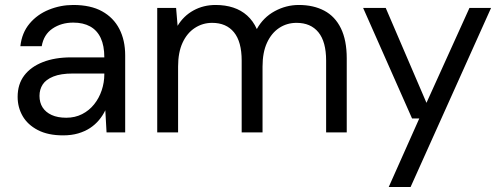

<svg xmlns="http://www.w3.org/2000/svg" viewBox="-20 -533 2017 773"><path d="M234 12Q173 12 132 -9.5Q91 -31 71 -66Q51 -101 51 -143Q51 -194 77.5 -229Q104 -264 152.5 -283Q201 -302 266 -302H400Q400 -349 385.5 -380Q371 -411 343 -426.5Q315 -442 275 -442Q227 -442 191.5 -418Q156 -394 148 -347H62Q68 -401 99 -438Q130 -475 177 -494Q224 -513 275 -513Q345 -513 391 -487.5Q437 -462 460.5 -416.5Q484 -371 484 -310V0H409L404 -89Q394 -68 378.5 -49.5Q363 -31 342.5 -17.5Q322 -4 295 4Q268 12 234 12ZM247 -59Q282 -59 310.5 -73.5Q339 -88 359 -113Q379 -138 389.5 -169.5Q400 -201 400 -234V-237H273Q225 -237 195 -225Q165 -213 152 -193Q139 -173 139 -147Q139 -120 151.5 -100.5Q164 -81 188 -70Q212 -59 247 -59Z M613 0V-501H689L695 -429Q719 -469 759 -491Q799 -513 848 -513Q887 -513 919 -502.5Q951 -492 975 -470.5Q999 -449 1014 -416Q1040 -463 1086 -488Q1132 -513 1183 -513Q1242 -513 1285.5 -490Q1329 -467 1352.5 -419Q1376 -371 1376 -298V0H1293V-289Q1293 -365 1262 -403Q1231 -441 1174 -441Q1135 -441 1104 -420.5Q1073 -400 1055 -361Q1037 -322 1037 -265V0H953V-289Q953 -365 922 -403Q891 -441 834 -441Q796 -441 764.5 -420.5Q733 -400 715 -361Q697 -322 697 -265V0Z M1545 220 1668 -56H1639L1442 -501H1533L1697 -119L1870 -501H1957L1633 220Z"/></svg>

Font: DM Sans 17pt
Style: Regular
Weight: 400
Version: Version 4.004;gftools[0.9.30]